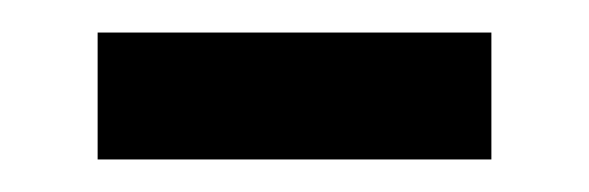

<svg xmlns="http://www.w3.org/2000/svg" viewBox="-20 -327 362 118"><path d="M40 -229V-307H282V-229Z"/></svg>

Font: Noto Sans Hanifi Rohingya
Style: Regular
Weight: 400
Designer: Monotype Design Team and DaltonMaag
Foundry: Google LLC
Version: Version 2.101